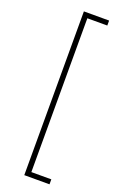

<svg xmlns="http://www.w3.org/2000/svg" viewBox="-206 -917 791 1234"><g transform="rotate(20 190.0 -300.0)"><path d="M138.5 260V-860H311V-826H174.5V226H311V260Z"/></g></svg>

Font: Spartan Thin ExtraLight
Style: Regular
Weight: 250
Version: Version 1.004